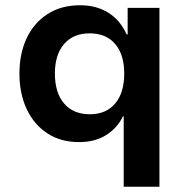

<svg xmlns="http://www.w3.org/2000/svg" viewBox="-20 -531 708 731"><path d="M451 180V-88H448Q427 -44 384.5 -17Q342 10 281 10Q211 10 160 -23.5Q109 -57 81.5 -116Q54 -175 54 -250Q54 -327 81.5 -385.5Q109 -444 161 -477.5Q213 -511 285 -511Q347 -511 392.5 -482.5Q438 -454 462 -400H466V-501H587V180ZM322 -96Q384 -96 418.5 -137Q453 -178 453 -251Q453 -323 418.5 -363.5Q384 -404 321 -404Q259 -404 224 -363.5Q189 -323 189 -251Q189 -178 224 -137Q259 -96 322 -96Z"/></svg>

Font: Nunito Sans 7pt
Style: Bold
Weight: 700
Designer: Vernon Adams
Foundry: Vernon Adams
Version: Version 3.101;gftools[0.9.27]